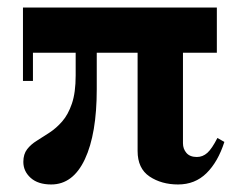

<svg xmlns="http://www.w3.org/2000/svg" viewBox="-20 -480 650 510"><path d="M41 -265V-460H556V-340H67.5V-265ZM116 10Q81 10 61.5 -7.5Q42 -25 42 -50Q42 -70.5 52 -83.5Q62 -96.5 77.8 -106.2Q93.5 -116 111.5 -127.8Q129.5 -139.5 145.2 -157.5Q161 -175.5 171 -204.8Q181 -234 181 -279.5V-396.5H237V-243Q237 -124.5 205.5 -57.2Q174 10 116 10ZM453 10Q409 10 377.2 -11.2Q345.5 -32.5 345.5 -79V-381.5H466V-99.5Q466 -84.5 475.2 -73.8Q484.5 -63 503 -63Q518.5 -63 530.8 -74Q543 -85 557.5 -113.5L576 -103Q559 -50 528.5 -20Q498 10 453 10Z"/></svg>

Font: Bodoni Moda 9pt SemiBold
Style: Regular
Weight: 600
Designer: Owen Earl
Foundry: indestructible type
Version: Version 2.005